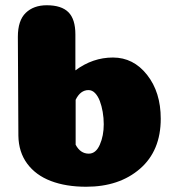

<svg xmlns="http://www.w3.org/2000/svg" viewBox="-20 -704 669 731"><path d="M267 -436Q333 -485 410 -485Q488 -485 540 -419Q592 -353 592 -252Q592 -130 513 -61.5Q434 7 308 7Q231 7 173.5 -15Q116 -37 83.5 -81Q51 -125 50 -187L48 -564Q48 -626 78 -655Q108 -684 158 -684Q214 -684 240.5 -657.5Q267 -631 267 -573ZM268 -153Q286 -119 318 -119Q345 -119 360 -153Q375 -187 375 -231Q375 -255 371 -278Q367 -301 360 -319.5Q353 -338 342 -349.5Q331 -361 317 -361Q286 -361 268 -324Q268 -311 268 -249.5Q268 -188 268 -153Z"/></svg>

Font: Coiny
Style: Regular
Weight: 400
Version: Version 001.001